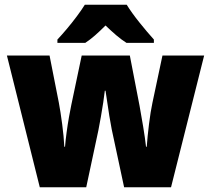

<svg xmlns="http://www.w3.org/2000/svg" viewBox="-20 -837 886 806"><path d="M449 -294Q444 -319 439 -350Q434 -381 430 -409.5Q426 -438 423 -456H420Q418 -437 413.5 -407.5Q409 -378 403.5 -346.5Q398 -315 393 -290L342 -51H147L9 -604H188L227 -406Q234 -369 241 -316Q248 -263 250 -221H253Q255 -247 259.5 -280.5Q264 -314 269.5 -345Q275 -376 279 -395L323 -604H525L566 -392Q573 -354 581 -305.5Q589 -257 593 -221H596Q599 -263 605.5 -316Q612 -369 620 -406L662 -604H837L698 -51H501ZM512 -817Q533 -783 565.5 -742.5Q598 -702 626 -671V-657H511Q489 -671 468 -689Q447 -707 423 -730Q399 -706 379 -688.5Q359 -671 338 -657H221V-671Q238 -689 260 -715Q282 -741 302.5 -768.5Q323 -796 336 -817Z"/></svg>

Font: Noto Sans Tamil UI SemiCondensed Black
Style: Regular
Weight: 900
Width: 4
Designer: Jelle Bosma - Monotype Design Team
Foundry: Monotype Imaging Inc.
Version: Version 2.004; ttfautohint (v1.8.4.7-5d5b)